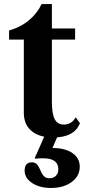

<svg xmlns="http://www.w3.org/2000/svg" viewBox="-20 -671 422 951"><path d="M98 -475H25V-520Q84 -537 125 -572Q166 -607 186 -651H237V-530H352V-475H237V-168Q237 -107 251 -80.5Q265 -54 296 -54Q335 -54 355 -90L376 -61Q348 10 244 10Q175 10 136.5 -22Q98 -54 98 -112ZM272 -12 240 62Q302 62 338.5 87Q375 112 375 155Q375 201 335 230.5Q295 260 233 260Q176 260 139 235.5Q102 211 102 174Q102 133 138 133Q152 133 161 141Q170 149 179 170Q189 194 199 203Q209 212 225 212Q245 212 257 199.5Q269 187 269 167Q269 113 193 113Q172 113 154 115L152 112L207 -12Z"/></svg>

Font: Libre Baskerville
Style: Bold
Weight: 700
Designer: Pablo Impallari, Rodrigo Fuenzalida
Foundry: Pablo Impallari, Rodrigo Fuenzalida
Version: Version 1.051; ttfautohint (v1.8.4.7-5d5b)